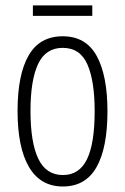

<svg xmlns="http://www.w3.org/2000/svg" viewBox="-20 -674 458 704"><path d="M374 -266.1Q374 -131.3 333.7 -60.8Q293.5 9.8 210.4 9.8Q128.4 9.8 86.4 -61.5Q44.4 -132.8 44.4 -267.1Q44.4 -400.4 85 -470.7Q125.5 -541 210 -541Q294.9 -541 334.5 -469Q374 -397 374 -266.1ZM91.8 -267.1Q91.8 -151.9 120.4 -92Q148.9 -32.2 210.9 -32.2Q270.5 -32.2 298.8 -89.8Q327.1 -147.5 327.1 -266.6Q327.1 -377 300.5 -437.7Q273.9 -498.5 210 -498.5Q147.5 -498.5 119.6 -439.2Q91.8 -379.9 91.8 -267.1ZM318.4 -654.3V-615.7H100.6V-654.3Z"/></svg>

Font: Open Sans Condensed Light
Style: Regular
Weight: 300
Width: 3
Designer: Monotype Design Team
Foundry: Monotype Imaging Inc.
Version: Version 3.003; ttfautohint (v1.8.4)